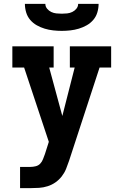

<svg xmlns="http://www.w3.org/2000/svg" viewBox="-20 -975 640 995"><path d="M137 0H84V-110H137Q151 -110 165 -113.5Q179 -117 188.5 -127Q198 -137 203 -150.5Q208 -164 213 -177L233 -240L105 -625H44V-735H258V-625H235L303 -374L367 -625H342V-735H556V-625H496L338 -142Q331 -121 322.5 -100Q314 -79 300 -61Q286 -43 267.5 -30Q249 -17 227 -10Q205 -3 182.5 -1.5Q160 0 137 0ZM300 -815Q278 -815 255.5 -817.5Q233 -820 211.5 -826.5Q190 -833 170.5 -844Q151 -855 136.5 -872Q122 -889 115.5 -911Q109 -933 109 -955H215Q215 -941 224 -930Q233 -919 245.5 -913Q258 -907 272 -905.5Q286 -904 300 -904Q314 -904 328 -905.5Q342 -907 354.5 -913Q367 -919 376 -930Q385 -941 385 -955H491Q491 -933 484.5 -911Q478 -889 463.5 -872Q449 -855 429.5 -844Q410 -833 388.5 -826.5Q367 -820 344.5 -817.5Q322 -815 300 -815Z"/></svg>

Font: Iosevka HT Extrabold Extended
Style: Regular
Weight: 800
Width: 7
Monospace: yes
Designer: Belleve Invis
Foundry: Belleve Invis
Version: Version 32.3.0; ttfautohint (v1.8.4)